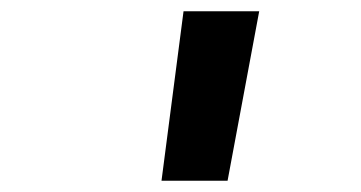

<svg xmlns="http://www.w3.org/2000/svg" viewBox="-20 -750 640 340"><path d="M266 -430H383L439 -730H305Z"/></svg>

Font: JetBrains Mono
Style: Bold Italic
Weight: 558
Italic angle: -9°
Monospace: yes
Designer: Philipp Nurullin, Konstantin Bulenkov
Foundry: JetBrains
Version: Version 2.305